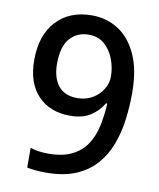

<svg xmlns="http://www.w3.org/2000/svg" viewBox="-83 -788 716 864"><g transform="rotate(10 275.5 -356.5)"><path d="M185 10Q166 10 141 8Q116 6 99 2V-88Q134 -76 180 -76Q246 -76 288.5 -97Q331 -118 355.5 -155Q380 -192 390.5 -240.5Q401 -289 404 -344H398Q378 -309 341.5 -285Q305 -261 248 -261Q155 -261 100.5 -318.5Q46 -376 46 -481Q46 -594 106 -658.5Q166 -723 268 -723Q335 -723 388.5 -689Q442 -655 474 -585.5Q506 -516 506 -409Q506 -348 498 -287.5Q490 -227 470 -173.5Q450 -120 413.5 -78.5Q377 -37 321 -13.5Q265 10 185 10ZM266 -345Q306 -345 336 -363Q366 -381 382.5 -409Q399 -437 399 -466Q399 -506 384.5 -545Q370 -584 341 -609.5Q312 -635 269 -635Q216 -635 183 -598Q150 -561 150 -482Q150 -418 179 -381.5Q208 -345 266 -345Z"/></g></svg>

Font: Noto Sans Bengali Medium
Style: Regular
Weight: 500
Designer: Jelle Bosma - Monotype Design Team
Foundry: Monotype Imaging Inc.
Version: Version 2.003; ttfautohint (v1.8.4.7-5d5b)